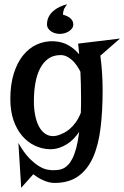

<svg xmlns="http://www.w3.org/2000/svg" viewBox="-20 -685 587 907"><path d="M546.9 -502.9 454.1 -421.9Q459.5 -381.3 462.2 -340.1Q464.8 -298.8 464.8 -257.8Q464.8 -163.1 455.3 -82.8Q445.8 -2.4 420.7 55.7Q395.5 113.8 351.1 146.5Q306.6 179.2 236.8 179.2Q223.6 179.2 209.7 175.5Q195.8 171.9 182.9 166Q169.9 160.2 158.2 152.8Q146.5 145.5 137.2 138.2L80.1 202.1L66.9 -9.8Q92.3 35.6 117.4 61.3Q142.6 86.9 164.1 99.9Q185.5 112.8 202.6 116Q219.7 119.1 229 119.1Q240.7 119.1 253.2 117.9Q265.6 116.7 277.6 111.3Q289.6 106 301 94.5Q312.5 83 322.5 63Q332.5 43 340.6 12.5Q348.6 -18.1 354 -62Q342.3 -44.9 328.1 -30Q314 -15.1 296.6 -4.2Q279.3 6.8 259.3 13.4Q239.3 20 215.8 20Q178.2 19 144.3 2.9Q110.4 -13.2 84.7 -43.2Q59.1 -73.2 43.9 -116.9Q28.8 -160.6 28.8 -216.8Q28.8 -285.2 44.9 -336.9Q61 -388.7 88.9 -423.3Q116.7 -458 154.1 -474.9Q191.4 -491.7 233.9 -490.2Q273.9 -488.3 303.7 -470.9Q333.5 -453.6 354 -428.2Q353 -439.9 351.8 -452.6Q350.6 -465.3 349.1 -479ZM362.8 -227.1Q362.8 -255.9 362.1 -284.9Q361.3 -314 359.9 -346.2Q352.1 -361.8 342 -376.2Q332 -390.6 320.1 -401.4Q308.1 -412.1 294.7 -418.5Q281.2 -424.8 266.1 -424.8Q232.4 -424.8 208.7 -408.2Q185.1 -391.6 169.7 -362.3Q154.3 -333 147.2 -293Q140.1 -252.9 140.1 -206.1Q140.1 -171.4 146 -141.4Q151.9 -111.3 163.1 -89.4Q174.3 -67.4 191.4 -54.7Q208.5 -42 231 -42Q232.4 -42 239.7 -42.7Q247.1 -43.5 258.1 -47.1Q269 -50.8 282.7 -57.6Q296.4 -64.5 310.5 -76.7Q324.7 -88.9 337.9 -107.2Q351.1 -125.5 361.8 -151.9Q362.8 -168.9 362.8 -187.7Q362.8 -206.5 362.8 -227.1ZM202.1 -569.8Q202.1 -589.8 210 -605.2Q217.8 -620.6 231 -632.3Q244.1 -644 261.2 -652.1Q278.3 -660.2 296.9 -665Q293 -658.7 289.3 -653.8Q285.6 -648.9 283.2 -643.6Q280.8 -638.2 279.3 -631.6Q277.8 -625 277.8 -615.2Q285.2 -613.8 293.7 -610.1Q302.2 -606.4 309.6 -601.1Q316.9 -595.7 321.5 -587.9Q326.2 -580.1 326.2 -569.8Q326.2 -558.1 319.3 -549.6Q312.5 -541 302.7 -535.4Q293 -529.8 282 -527.3Q271 -524.9 262.2 -524.9Q253.4 -524.9 243.2 -527.3Q232.9 -529.8 223.6 -535.4Q214.4 -541 208.3 -549.6Q202.1 -558.1 202.1 -569.8Z"/></svg>

Font: Risque
Style: Regular
Weight: 400
Designer: Astigmatic (AOETI)
Foundry: Astigmatic (AOETI)
Version: Version 1.000